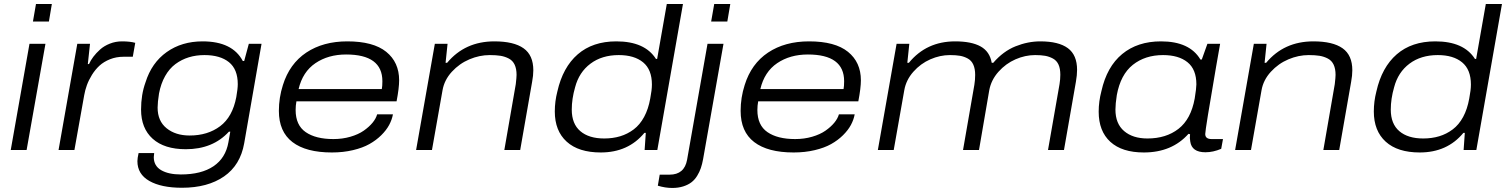

<svg xmlns="http://www.w3.org/2000/svg" viewBox="-20 -743 7459 951"><path d="M143.1 -636.2 158.2 -723.1H236.8L222.2 -636.2ZM33.2 0 126 -525.9H205.1L111.8 0Z M270 0 362.8 -525.9H425.8L415 -425.8H420.9Q428.7 -443.8 442.4 -461.9Q456.1 -480 475.8 -497.8Q495.6 -515.6 524.2 -526.9Q552.7 -538.1 584 -538.1Q624.5 -538.1 649.9 -530.8L637.7 -461.9H591.8Q555.7 -461.9 524.7 -449.5Q493.7 -437 472.7 -417.7Q451.7 -398.4 435.5 -372.3Q419.4 -346.2 410.4 -321.3Q401.4 -296.4 397 -271L348.6 0Z M881.3 187Q778.8 187 719.7 153.3Q660.6 119.6 660.6 55.2Q660.6 41 666.5 15.1H743.7Q741.7 30.8 741.7 35.2Q741.7 78.6 778.3 99.9Q814.9 121.1 875.5 121.1Q977.5 121.1 1037.6 80.3Q1097.7 39.6 1111.3 -38.1Q1112.8 -47.4 1116 -64.5Q1119.1 -81.5 1120.6 -90.8H1113.8Q1034.2 -3.9 900.4 -3.9Q793.9 -3.9 736.3 -55.7Q678.7 -107.4 678.7 -200.2Q678.7 -274.4 700.7 -335Q731 -432.1 805.7 -485.1Q880.4 -538.1 983.4 -538.1Q1131.3 -538.1 1182.6 -440.9H1189.5L1212.4 -525.9H1275.4L1189.5 -33.2Q1170.4 75.2 1089.4 131.1Q1008.3 187 881.3 187ZM919.4 -71.8Q1008.8 -71.8 1070.3 -117.9Q1131.8 -164.1 1150.4 -262.2Q1157.7 -303.7 1157.7 -326.2Q1157.7 -399.9 1114 -435.1Q1070.3 -470.2 992.7 -470.2Q951.2 -470.2 915.3 -459.2Q879.4 -448.2 849.1 -425.8Q818.8 -403.3 797.9 -366.2Q776.9 -329.1 767.6 -279.8Q760.7 -236.3 760.7 -210Q760.7 -143.6 805.2 -107.7Q849.6 -71.8 919.4 -71.8Z M1624 12.2Q1495.6 12.2 1428.5 -39.3Q1361.3 -90.8 1361.3 -193.8Q1361.3 -259.3 1381.3 -321.8Q1414.1 -427.2 1497.3 -482.7Q1580.6 -538.1 1700.2 -538.1Q1829.1 -538.1 1893.1 -486.3Q1957 -434.6 1957 -345.2Q1957 -307.6 1944.3 -241.2H1448.2Q1444.3 -219.7 1444.3 -198.2Q1444.3 -123 1494.1 -88.6Q1543.9 -54.2 1631.3 -54.2Q1676.3 -54.2 1715.6 -65.7Q1754.9 -77.1 1781.5 -95.7Q1808.1 -114.3 1825.2 -135Q1842.3 -155.8 1848.1 -176.8H1926.3Q1921.4 -149.9 1907.5 -124Q1893.6 -98.1 1868.4 -73.2Q1843.3 -48.3 1809.8 -29.5Q1776.4 -10.7 1728.3 0.7Q1680.2 12.2 1624 12.2ZM1459 -301.8H1871.1Q1874 -315.9 1874 -340.8Q1874 -473.1 1694.3 -473.1Q1606 -473.1 1542.5 -430.2Q1479 -387.2 1459 -301.8Z M2041 0 2133.8 -525.9H2196.8L2187 -432.1H2194.8Q2283.2 -538.1 2428.7 -538.1Q2524.9 -538.1 2573.2 -503.9Q2621.6 -469.7 2621.6 -395Q2621.6 -369.1 2615.7 -337.9L2556.6 0H2478L2534.7 -326.2Q2538.6 -360.4 2538.6 -372.1Q2538.6 -402.3 2529.1 -422.6Q2519.5 -442.9 2500.5 -452.9Q2481.4 -462.9 2459.5 -466.6Q2437.5 -470.2 2405.8 -470.2Q2355 -470.2 2305.2 -449.2Q2255.4 -428.2 2218 -387.5Q2180.7 -346.7 2171.9 -295.9L2119.6 0Z M2955.6 12.2Q2845.7 12.2 2786.9 -41.3Q2728 -94.7 2728 -190.9Q2728 -240.7 2740.7 -290Q2767.6 -409.7 2841.6 -473.9Q2915.5 -538.1 3032.7 -538.1Q3173.8 -538.1 3229 -451.2H3234.9L3282.7 -723.1H3362.8L3235.8 0H3172.9L3178.7 -85H3171.9Q3091.8 12.2 2955.6 12.2ZM2972.7 -57.1Q3015.6 -57.1 3052 -68.1Q3088.4 -79.1 3118.9 -102.1Q3149.4 -125 3170.4 -163.8Q3191.4 -202.6 3200.7 -254.9Q3209 -297.4 3209 -324.2Q3209 -398.4 3165.3 -434.3Q3121.6 -470.2 3044.9 -470.2Q2961.4 -470.2 2904.8 -427.7Q2848.1 -385.3 2828.6 -311Q2812 -253.4 2812 -200.2Q2812 -129.4 2854.5 -93.3Q2897 -57.1 2972.7 -57.1Z M3502.4 -636.2 3517.6 -723.1H3597.2L3582.5 -636.2ZM3309.6 188Q3274.9 188 3238.3 176.8L3247.6 122.1H3296.4Q3370.1 122.1 3383.3 47.9L3484.4 -525.9H3563.5L3462.4 45.9Q3458 69.8 3451.4 89.4Q3444.8 108.9 3433.1 127.9Q3421.4 147 3405 159.7Q3388.7 172.4 3364.3 180.2Q3339.8 188 3309.6 188Z M3911.1 12.2Q3782.7 12.2 3715.6 -39.3Q3648.4 -90.8 3648.4 -193.8Q3648.4 -259.3 3668.5 -321.8Q3701.2 -427.2 3784.4 -482.7Q3867.7 -538.1 3987.3 -538.1Q4116.2 -538.1 4180.2 -486.3Q4244.1 -434.6 4244.1 -345.2Q4244.1 -307.6 4231.4 -241.2H3735.4Q3731.4 -219.7 3731.4 -198.2Q3731.4 -123 3781.2 -88.6Q3831.1 -54.2 3918.5 -54.2Q3963.4 -54.2 4002.7 -65.7Q4042 -77.1 4068.6 -95.7Q4095.2 -114.3 4112.3 -135Q4129.4 -155.8 4135.3 -176.8H4213.4Q4208.5 -149.9 4194.6 -124Q4180.7 -98.1 4155.5 -73.2Q4130.4 -48.3 4096.9 -29.5Q4063.5 -10.7 4015.4 0.7Q3967.3 12.2 3911.1 12.2ZM3746.1 -301.8H4158.2Q4161.1 -315.9 4161.1 -340.8Q4161.1 -473.1 3981.4 -473.1Q3893.1 -473.1 3829.6 -430.2Q3766.1 -387.2 3746.1 -301.8Z M4328.1 0 4420.9 -525.9H4483.9L4474.1 -432.1H4481.9Q4568.8 -538.1 4710.9 -538.1Q4792 -538.1 4837.2 -512.9Q4882.3 -487.8 4892.1 -432.1H4899.9Q4949.2 -489.3 5010.3 -513.7Q5071.3 -538.1 5132.8 -538.1Q5223.6 -538.1 5269.3 -504.4Q5314.9 -470.7 5314.9 -397Q5314.9 -371.1 5309.1 -337.9L5250 0H5170.9L5228 -326.2Q5231.9 -350.1 5231.9 -373Q5231.9 -403.3 5222.9 -423.1Q5213.9 -442.9 5195.6 -452.9Q5177.2 -462.9 5156.7 -466.6Q5136.2 -470.2 5106.9 -470.2Q5058.1 -470.2 5010 -449.2Q4961.9 -428.2 4925.5 -387.5Q4889.2 -346.7 4879.9 -295.9L4829.1 0H4750L4806.2 -323.2Q4810.1 -347.2 4810.1 -372.1Q4810.1 -402.3 4801 -422.6Q4792 -442.9 4773.9 -452.9Q4755.9 -462.9 4735.4 -466.6Q4714.8 -470.2 4685.1 -470.2Q4636.2 -470.2 4588.1 -449.2Q4540 -428.2 4503.9 -387.5Q4467.8 -346.7 4459 -295.9L4406.7 0Z M5645.5 12.2Q5537.6 12.2 5479.7 -40.5Q5421.9 -93.3 5421.9 -189.9Q5421.9 -240.2 5435.5 -292Q5462.4 -412.6 5538.3 -475.3Q5614.3 -538.1 5730.5 -538.1Q5872.6 -538.1 5925.8 -448.2H5932.6L5960.4 -525.9H6023.4L6003.4 -412.1Q5949.7 -101.1 5949.7 -79.1Q5949.7 -54.2 5981.4 -54.2H6037.6L6028.8 -5.9Q5988.8 11.2 5950.7 11.2Q5882.8 11.2 5875.5 -42Q5872.1 -60.1 5874.5 -78.1L5866.7 -80.1Q5784.7 12.2 5645.5 12.2ZM5663.6 -57.1Q5755.9 -57.1 5817.4 -105Q5878.9 -152.8 5897.5 -254.9Q5905.8 -306.2 5905.8 -325.2Q5905.8 -399.4 5861.8 -434.8Q5817.9 -470.2 5740.7 -470.2Q5651.9 -470.2 5591.1 -421.9Q5530.3 -373.5 5511.7 -272Q5504.9 -228.5 5504.9 -200.2Q5504.9 -130.4 5547.9 -93.8Q5590.8 -57.1 5663.6 -57.1Z M6097.7 0 6190.4 -525.9H6253.4L6243.7 -432.1H6251.5Q6339.8 -538.1 6485.4 -538.1Q6581.5 -538.1 6629.9 -503.9Q6678.2 -469.7 6678.2 -395Q6678.2 -369.1 6672.4 -337.9L6613.3 0H6534.7L6591.3 -326.2Q6595.2 -360.4 6595.2 -372.1Q6595.2 -402.3 6585.7 -422.6Q6576.2 -442.9 6557.1 -452.9Q6538.1 -462.9 6516.1 -466.6Q6494.1 -470.2 6462.4 -470.2Q6411.6 -470.2 6361.8 -449.2Q6312 -428.2 6274.7 -387.5Q6237.3 -346.7 6228.5 -295.9L6176.3 0Z M7012.2 12.2Q6902.3 12.2 6843.5 -41.3Q6784.7 -94.7 6784.7 -190.9Q6784.7 -240.7 6797.4 -290Q6824.2 -409.7 6898.2 -473.9Q6972.2 -538.1 7089.4 -538.1Q7230.5 -538.1 7285.6 -451.2H7291.5L7339.4 -723.1H7419.4L7292.5 0H7229.5L7235.4 -85H7228.5Q7148.4 12.2 7012.2 12.2ZM7029.3 -57.1Q7072.3 -57.1 7108.6 -68.1Q7145 -79.1 7175.5 -102.1Q7206.1 -125 7227.1 -163.8Q7248 -202.6 7257.3 -254.9Q7265.6 -297.4 7265.6 -324.2Q7265.6 -398.4 7221.9 -434.3Q7178.2 -470.2 7101.6 -470.2Q7018.1 -470.2 6961.4 -427.7Q6904.8 -385.3 6885.3 -311Q6868.7 -253.4 6868.7 -200.2Q6868.7 -129.4 6911.1 -93.3Q6953.6 -57.1 7029.3 -57.1Z"/></svg>

Font: Archivo Expanded Light
Style: Italic
Weight: 300
Width: 7
Italic angle: -10°
Designer: Hector Gatti
Foundry: Omnibus-Type
Version: Version 2.001